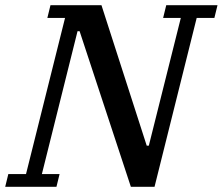

<svg xmlns="http://www.w3.org/2000/svg" viewBox="-46 -718 856 738"><path d="M-14 -49H54L204 -649H136L148 -698H344L518 -158H526L649 -649H581L593 -698H790L778 -649H710L548 0H457L260 -598H252L115 -49H183L171 0H-26Z"/></svg>

Font: IBM Plex Serif Medium
Style: Italic
Weight: 500
Italic angle: -14°
Designer: Mike Abbink, Paul van der Laan, Pieter van Rosmalen
Foundry: Bold Monday
Version: Version 2.5